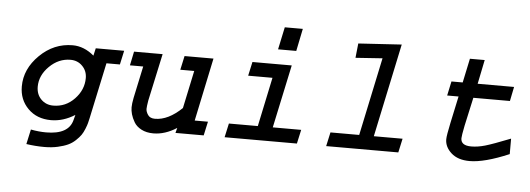

<svg xmlns="http://www.w3.org/2000/svg" viewBox="-51 -804 3032 1098"><g transform="rotate(5 1465.0 -255.0)"><path d="M476.6 -442.4H639.6L622.1 -362.3H544.9L476.6 -42Q472.7 -24.4 469.7 -12.7Q466.8 -1 458 21Q449.2 43 439 57.6Q428.7 72.3 409.7 90.3Q390.6 108.4 367.2 119.1Q343.8 129.9 309.1 137.7Q274.4 145.5 232.4 145.5Q181.6 145.5 128.9 137.7L147.5 52.7Q193.4 61.5 235.4 61.5Q364.3 61.5 385.7 -22.5L393.6 -52.7Q327.1 -10.7 256.8 -10.7Q175.8 -10.7 125 -61.5Q74.2 -112.3 74.2 -188.5Q74.2 -289.1 155.3 -368.7Q236.3 -448.2 343.8 -448.2Q409.2 -448.2 466.8 -399.4ZM262.7 -94.7Q334 -94.7 384.3 -147.5Q434.6 -200.2 434.6 -267.6Q434.6 -308.6 407.2 -336.4Q379.9 -364.3 338.9 -364.3Q270.5 -364.3 217.8 -312Q165 -259.8 165 -195.3Q165 -150.4 192.9 -122.6Q220.7 -94.7 262.7 -94.7Z M696.3 -442.4H860.4L801.8 -170.9Q795.9 -135.7 795.9 -123Q795.9 -106.4 808.1 -88.4Q820.3 -70.3 848.6 -70.3Q924.8 -70.3 1002.9 -145.5L1048.8 -362.3H968.8L986.3 -442.4H1152.3L1076.2 -80.1H1152.3L1134.8 0H972.7L980.5 -29.3Q913.1 13.7 846.7 13.7Q806.6 13.7 777.8 -1.5Q749 -16.6 735.4 -40Q721.7 -63.5 715.8 -84.5Q710 -105.5 710 -124Q710 -144.5 716.8 -178.7L755.9 -362.3H679.7Z M1376 -442.4H1601.6L1524.4 -80.1H1687.5L1669.9 0H1254.9L1272.5 -80.1H1438.5L1498 -362.3H1358.4ZM1515.6 -527.3 1543 -656.2H1646.5L1620.1 -527.3Z M1969.7 -600.6 2217.8 -616.2 2104.5 -80.1H2269.5L2252 0H1837.9L1855.5 -80.1H2020.5L2115.2 -528.3L1960.9 -517.6Z M2613.3 -569.3H2698.2L2669.9 -430.7H2878.9L2862.3 -348.6H2652.3L2616.2 -184.6Q2604.5 -126 2604.5 -112.3Q2604.5 -70.3 2664.1 -70.3Q2701.2 -70.3 2743.7 -82.5Q2786.1 -94.7 2887.7 -134.8V-45.9Q2747.1 13.7 2662.1 13.7Q2594.7 13.7 2556.6 -20.5Q2518.6 -54.7 2518.6 -98.6Q2518.6 -120.1 2534.2 -193.4L2567.4 -348.6H2502L2519.5 -430.7H2584Z"/></g></svg>

Font: Thabit-Bold-Oblique
Style: Bold Oblique
Weight: 700
Designer: Regenerated by Nadim Shaikli
Foundry: MAK Alagha
Version: 0.01